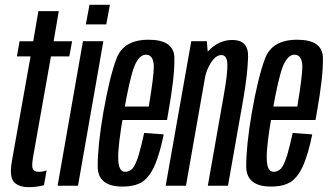

<svg xmlns="http://www.w3.org/2000/svg" viewBox="-20 -769 1357 795"><path d="M99 6Q130.5 6 162 -2L173 -63.5Q157 -57.5 140 -57.5Q123 -57.5 116.5 -68.5Q110 -79.5 117 -119L191 -535.5H267L278.5 -598H202L223.5 -723H139L117.5 -598H61L50 -535.5H106.5L29 -100.5Q18 -36.5 38 -15.2Q58 6 99 6Z M218.5 0H303L408 -598.5H323.5ZM350.5 -749 335.5 -668H420L435 -749Z M487.5 3.5 498.5 -57.5Q470 -57.5 469.5 -113Q468 -167 492 -301Q517.5 -448.5 537 -496Q556.5 -542.5 584.5 -542.5Q614.5 -542.5 617 -496.5Q617 -452.5 596 -328H487.5L478 -272H671.5Q674.5 -286.5 676.5 -301Q704 -454.5 702 -530Q700.5 -604.5 595.5 -604.5Q492.5 -604.5 463 -528Q434 -452.5 407.5 -301.5Q384.5 -167 384.5 -81Q384 3.5 487.5 3.5ZM498.5 -57.5 487.5 3.5Q539 3.5 570 -16.5Q600 -37 621.5 -86Q642 -135 658 -212.5L577 -218.5Q566 -168 554 -126Q541 -85 528.5 -71Q514.5 -57.5 498.5 -57.5Z M666 0H750L842.5 -525L836.5 -598.5H772ZM840.5 0H924L988 -362.5Q1005.5 -464.5 1007.2 -534Q1009 -603.5 942 -603.5Q885.5 -603.5 842.2 -557.5Q799 -511.5 787.5 -449L825.5 -433.5Q833 -477.5 853.2 -509.2Q873.5 -541 896.5 -541Q920 -541 921.5 -503.5Q923 -466 905.5 -368.5Z M1102.5 3.5 1113.5 -57.5Q1085 -57.5 1084.5 -113Q1083 -167 1107 -301Q1132.5 -448.5 1152 -496Q1171.5 -542.5 1199.5 -542.5Q1229.5 -542.5 1232 -496.5Q1232 -452.5 1211 -328H1102.5L1093 -272H1286.5Q1289.5 -286.5 1291.5 -301Q1319 -454.5 1317 -530Q1315.5 -604.5 1210.5 -604.5Q1107.5 -604.5 1078 -528Q1049 -452.5 1022.5 -301.5Q999.5 -167 999.5 -81Q999 3.5 1102.5 3.5ZM1113.5 -57.5 1102.5 3.5Q1154 3.5 1185 -16.5Q1215 -37 1236.5 -86Q1257 -135 1273 -212.5L1192 -218.5Q1181 -168 1169 -126Q1156 -85 1143.5 -71Q1129.5 -57.5 1113.5 -57.5Z"/></svg>

Font: Anybody ExtraCondensed
Style: Italic
Weight: 400
Width: 2
Italic angle: -10°
Version: Version 1.113;gftools[0.9.25]